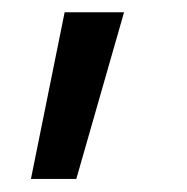

<svg xmlns="http://www.w3.org/2000/svg" viewBox="-20 -85 298 306"><path d="M101.6 200.2H29.3L83 -65.4H177.7Z"/></svg>

Font: Pretendard Std
Style: Regular
Weight: 400
Designer: Base glyphs from Inter by Rasmus Andersson; Hangeul glyphs from Noto Sans CJK(Source Han Sans) by Jang Soo-young and Kan
Foundry: Kil Hyung-jin
Version: Version 1.309